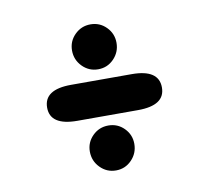

<svg xmlns="http://www.w3.org/2000/svg" viewBox="-62 -613 742 644"><g transform="rotate(-10 309.5 -291.0)"><path d="M92.5 -289.5Q92.5 -351 185 -351H391.5Q483.5 -351 483.5 -289.5Q483.5 -228.5 391.5 -228.5H185Q92.5 -228.5 92.5 -289.5ZM284 -42Q252.5 -42 230.2 -64.8Q208 -87.5 208 -119.5Q208 -150.5 230.2 -172.8Q252.5 -195 284 -195Q315.5 -195 337.5 -172.8Q359.5 -150.5 359.5 -119.5Q359.5 -87.5 337.5 -64.8Q315.5 -42 284 -42ZM284 -386.5Q252.5 -386.5 230.2 -409.2Q208 -432 208 -463.5Q208 -495 230.2 -517.2Q252.5 -539.5 284 -539.5Q315.5 -539.5 337.5 -517.2Q359.5 -495 359.5 -463.5Q359.5 -432 337.5 -409.2Q315.5 -386.5 284 -386.5Z"/></g></svg>

Font: Sono ExtraLight Monospace
Style: Bold
Weight: 700
Version: Version 2.112